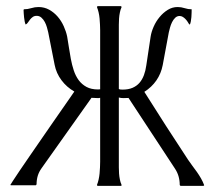

<svg xmlns="http://www.w3.org/2000/svg" viewBox="-20 -608 704 628"><path d="M368.7 -316.9Q371.6 -315.4 374.5 -315.2Q377.4 -314.9 380.9 -314.9Q399.9 -314.9 413.6 -320.8Q427.2 -326.7 436.3 -337.2Q445.3 -347.7 450.7 -362.1Q456.1 -376.5 458.5 -394L472.7 -488.3Q475.1 -503.9 482.7 -521Q490.2 -538.1 502 -552.2Q513.7 -566.4 528.6 -575.7Q543.5 -585 561 -585Q572.8 -585 584 -581.3Q595.2 -577.6 606.9 -577.6Q606.9 -573.2 606.7 -566.2Q606.4 -559.1 606 -552Q605.5 -544.9 604.2 -538.3Q603 -531.7 601.1 -527.8L598.6 -528.8Q596.2 -533.2 593 -537.8Q589.8 -542.5 585.9 -546.4Q582 -550.3 577.4 -553Q572.8 -555.7 567.4 -555.7Q559.1 -555.7 553 -549.8Q546.9 -543.9 542.7 -535.4Q538.6 -526.9 536.1 -517.8Q533.7 -508.8 532.2 -502.4L512.2 -395Q506.8 -367.2 491.5 -345Q476.1 -322.8 452.1 -307.6Q487.3 -251.5 522.9 -196.3Q558.6 -141.1 595.2 -85.4Q602.1 -75.2 609.6 -65.2Q617.2 -55.2 624.3 -45.2Q631.3 -35.2 637.5 -24.4Q643.6 -13.7 647.9 -2L645.5 0H570.3L567.9 -2.9Q567.9 -33.2 552.2 -56.6L400.4 -287.6Q396.5 -287.6 392.3 -287.4Q388.2 -287.1 384.3 -287.1Q375 -287.1 368.7 -289.1V-78.6Q368.7 -70.3 368.7 -60.5Q368.7 -50.8 369.4 -40.5Q370.1 -30.3 372.1 -20.8Q374 -11.2 377.4 -3.9V-1L376.5 0H300.8Q300.3 0 299.1 -0.5Q297.9 -1 297.4 -1V-3.9Q300.3 -10.7 302.5 -20.5Q304.7 -30.3 305.7 -40.5Q306.6 -50.8 307.1 -61Q307.6 -71.3 307.6 -78.6V-288.1Q305.7 -287.6 304.2 -287.4Q302.7 -287.1 300.8 -287.1Q295.4 -287.1 290 -287.6Q284.7 -288.1 279.3 -288.1L116.2 -58.1Q107.4 -45.9 103.5 -33Q99.6 -20 99.6 -4.9L97.2 -2H16.1L13.7 -2.9Q13.7 -3.4 22 -16.1Q30.3 -28.8 43.9 -49.1Q57.6 -69.3 75.4 -95.2Q93.3 -121.1 112.1 -148.4Q130.9 -175.8 149.4 -202.4Q168 -229 183.3 -251.2Q198.7 -273.4 209.5 -288.8Q220.2 -304.2 223.1 -308.6Q198.2 -322.8 181.2 -345.5Q164.1 -368.2 158.7 -396L137.7 -502.4Q136.2 -509.3 133.5 -518.6Q130.9 -527.8 126.5 -536.1Q122.1 -544.4 115.5 -550.3Q108.9 -556.2 100.1 -556.2Q92.3 -556.2 87.2 -552.5Q82 -548.8 78.4 -544.2Q74.7 -539.6 71.5 -534.7Q68.4 -529.8 64 -527.8Q62 -531.2 60.8 -537.6Q59.6 -543.9 58.8 -550.8Q58.1 -557.6 57.6 -564.2Q57.1 -570.8 57.1 -575.2L58.1 -577.6Q70.3 -577.6 82 -581.3Q93.8 -585 106 -585Q125 -585 140.9 -576.2Q156.7 -567.4 168.7 -553.5Q180.7 -539.6 188.5 -522.2Q196.3 -504.9 199.7 -488.3Q202.6 -472.2 205.3 -453.4Q208 -434.6 211.7 -415.3Q215.3 -396 221.2 -377.9Q227.1 -359.9 237.3 -345.9Q247.6 -332 262.9 -323.7Q278.3 -315.4 300.8 -315.4Q302.7 -315.4 304.2 -315.7Q305.7 -315.9 307.6 -315.9V-509.3Q307.6 -516.6 307.1 -526.9Q306.6 -537.1 305.7 -547.6Q304.7 -558.1 302.5 -567.6Q300.3 -577.1 297.4 -584V-586.9Q297.9 -586.9 299.1 -587.4Q300.3 -587.9 300.8 -587.9H375L376.5 -586.9H377.4V-584Q374 -576.7 372.1 -567.1Q370.1 -557.6 369.4 -547.4Q368.7 -537.1 368.7 -527.1Q368.7 -517.1 368.7 -509.3Z"/></svg>

Font: CAT Linz
Style: Regular
Weight: 400
Designer: Peter Wiegel
Foundry: Peter Wiegel
Version: Version 1.08